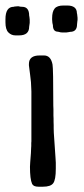

<svg xmlns="http://www.w3.org/2000/svg" viewBox="-31 -706 312 715"><path d="M40 -574.2H26.4Q11.2 -574.2 0.2 -585.2Q-10.7 -596.2 -10.7 -623V-634.3Q-10.7 -680.7 20 -680.7L22.9 -681.6L34.7 -682.6H38.1Q43.9 -680.7 51.3 -680.7Q77.6 -680.7 77.6 -647.9Q78.6 -644 78.6 -642.6L79.6 -633.3V-620.6L77.6 -606.4Q77.6 -574.2 40 -574.2ZM195.8 -585.4Q186 -587.9 185.1 -587.9Q166 -587.9 166 -612.3Q164.1 -618.2 164.1 -620.6L163.1 -632.8V-638.2Q163.1 -662.6 172.4 -674.1Q181.6 -685.5 205.6 -685.5H218.8Q255.4 -685.5 255.4 -656.7L255.9 -655.3L256.3 -653.3L257.8 -639.6V-630.9L257.3 -628.9L255.9 -615.2Q255.9 -587.4 230 -587.4Q227.1 -586.4 225.1 -586.4L215.3 -585H200.7L198.7 -585.4ZM76.7 -462.4V-467.8Q76.7 -499.5 116.7 -499.5H132.8Q158.2 -499.5 164.6 -465.8Q167.5 -450.2 167.5 -312L168 -299.8Q168 -288.1 168 -275.9L168.5 -264.2Q168.5 -258.3 168.5 -252.4L168.9 -240.2Q168.9 -234.4 168.9 -228.5L169.4 -211.4L175.8 -117.2Q176.8 -105.5 176.8 -100.1V-77.6Q176.8 -36.6 167.2 -23.7Q157.7 -10.7 128.9 -10.7H112.3Q93.3 -10.7 88.4 -21.5Q80.6 -39.1 80.6 -85L81.5 -101.6Q85 -142.6 85 -156.2L85.4 -162.1Q85.4 -168 85.4 -173.8L85.9 -179.7V-365.2L85.4 -377Q85.4 -397.5 81.1 -428.2Q76.7 -459 76.7 -462.4Z"/></svg>

Font: Averia Sans Libre Light
Style: Regular
Weight: 300
Version: Version 1.002